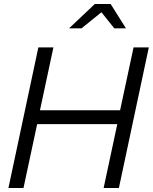

<svg xmlns="http://www.w3.org/2000/svg" viewBox="-20 -936 761 956"><path d="M22 0 171 -700H246L179 -387H578L645 -700H721L572 0H496L564 -318H165L97 0ZM324 -795 452 -916H531L607 -795H549L485 -875L386 -795Z"/></svg>

Font: Red Hat Display VF
Style: Italic
Weight: 300
Italic angle: -12°
Designer: Pentagram, MCKL
Foundry: Pentagram, MCKL
Version: Version 1.023